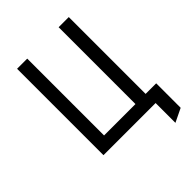

<svg xmlns="http://www.w3.org/2000/svg" viewBox="-242 -820 1100 1100"><g transform="rotate(-45 308.0 -270.0)"><path d="M98.5 0V-700H180.8V-77.5H435.2V-700H517.5V0ZM521 160.5V0H470.8V-77.5H603.2V120.8Z"/></g></svg>

Font: Overpass Mono Light
Style: Regular
Weight: 300
Monospace: yes
Designer: Delve Withrington, Dave Bailey
Foundry: Delve Fonts LLC
Version: Version 4.000